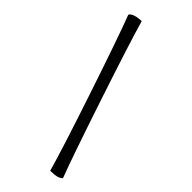

<svg xmlns="http://www.w3.org/2000/svg" viewBox="-254 -837 902 902"><g transform="rotate(45 197.5 -385.5)"><path d="M34 -763Q39 -773 55.5 -779Q72 -785 100 -786Q130 -680 225 -394Q320 -108 360 -3Q346 15 293 15Q264 -90 169.5 -373Q75 -656 34 -763Z"/></g></svg>

Font: Esteban
Style: Regular
Weight: 400
Designer: Angelica Diaz Rivera
Foundry: Angelica Diaz Rivera
Version: Version 1.002